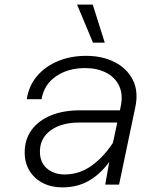

<svg xmlns="http://www.w3.org/2000/svg" viewBox="-20 -800 690 832"><path d="M436 0 461 -142 503 -338Q514 -390 496.5 -427.5Q479 -465 440 -485Q401 -505 349 -505Q275 -505 223 -469.5Q171 -434 160 -370H96Q105 -429 141 -471Q177 -513 232 -535.5Q287 -558 353 -558Q424 -558 477.5 -530.5Q531 -503 556 -453Q581 -403 566 -334L496 0ZM250 12Q203 12 166.5 -6.5Q130 -25 108.5 -59Q87 -93 87 -139Q87 -196 117 -237Q147 -278 201 -300Q255 -322 327 -322H512L501 -269H324Q246 -269 199.5 -235Q153 -201 153 -143Q153 -96 183.5 -70Q214 -44 260 -44Q326 -44 380.5 -84.5Q435 -125 477 -193V-135Q437 -65 381 -26.5Q325 12 250 12ZM434 -615H383L314 -780H382Z"/></svg>

Font: Azeret Mono Thin ExtraLight
Style: Italic
Weight: 250
Italic angle: -12°
Version: Version 1.002